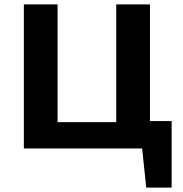

<svg xmlns="http://www.w3.org/2000/svg" viewBox="-20 -678 837 877"><path d="M619 0V-125H764L693 0ZM648 179 616 -125H764V179ZM511 0V-658H665V0ZM138 0V-120H617V0ZM89 0V-658H243V0Z"/></svg>

Font: Ysabeau Infant ExtraBold
Style: Regular
Weight: 800
Designer: Christian Thalmann (Catharsis Fonts)
Version: Version 2.001;gftools[0.9.30]; featfreeze: ss01,ss02,lnum